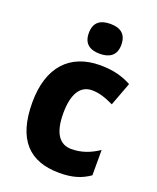

<svg xmlns="http://www.w3.org/2000/svg" viewBox="-144 -904 773 948"><g transform="rotate(20 242.5 -430.0)"><path d="M271 -819C219 -819 185 -798 185 -740C185 -683 220 -662 271 -662C320 -662 356 -683 356 -740C356 -798 321 -819 271 -819ZM284 -41C351 -41 398 -55 442 -86V-219C397 -189 352 -172 299 -172C238 -172 202 -220 202 -324C202 -427 236 -480 298 -480C335 -480 370 -468 412 -448L458 -571C414 -595 363 -610 294 -610C135 -610 40 -510 40 -323C40 -128 126 -41 284 -41Z"/></g></svg>

Font: Noto Sans Tamil UI SemiCondensed ExtraBold
Style: Regular
Weight: 800
Width: 4
Designer: Jelle Bosma - Monotype Design Team
Foundry: Monotype Imaging Inc.
Version: Version 2.004